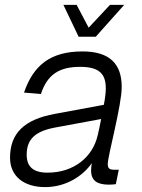

<svg xmlns="http://www.w3.org/2000/svg" viewBox="-20 -752 579 784"><path d="M301 -602H371L487 -732H429L342 -639L293 -732H239ZM352 -56C352 -14 377 2 425 2C435 2 446 1 453 0L465 -59H445C428 -59 420 -64 420 -82C420 -116 477 -321 477 -397C477 -489 430 -542 317 -542C184 -542 116 -484 78 -374L147 -368C173 -447 221 -479 307 -479C386 -479 412 -450 412 -391C412 -374 409 -349 404 -324L204 -287C77 -264 21 -206 21 -108C21 -32 78 12 164 12C246 12 316 -30 355 -86C353 -76 352 -65 352 -56ZM89 -120C89 -185 125 -217 209 -232L393 -266C388 -240 383 -216 379 -200C359 -111 282 -47 174 -47C115 -47 89 -72 89 -120Z"/></svg>

Font: Geist Light
Style: Italic
Weight: 300
Italic angle: -12°
Designer: Basement.studio, Andrés Briganti, Mateo Zaragoza
Foundry: Basement.studio, Vercel, Andrés Briganti, Guido Ferreyra, Mateo Zaragoza
Version: Version 1.500